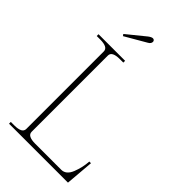

<svg xmlns="http://www.w3.org/2000/svg" viewBox="-269 -980 1062 1062"><g transform="rotate(45 262.5 -448.5)"><path d="M126 -798 233 -885Q249 -897 259 -897Q265 -897 269 -893Q273 -889 273 -883Q273 -869 257 -860L133 -788ZM30 -14H57Q87 -14 102.5 -22Q118 -30 118 -47V-653Q118 -670 102.5 -678Q87 -686 57 -686H30V-700H238V-686H211Q181 -686 165.5 -678Q150 -670 150 -653V-57Q150 -40 165.5 -32Q181 -24 211 -24H414Q452 -24 470.5 -70.5Q489 -117 492 -166H505L491 0H30Z"/></g></svg>

Font: Taviraj Thin
Style: Regular
Weight: 100
Designer: Katatrad Team
Foundry: CadsonDemak
Version: Version 1.030